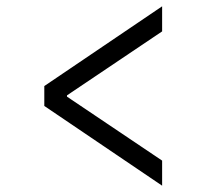

<svg xmlns="http://www.w3.org/2000/svg" viewBox="-20 -636 640 608"><path d="M493.4 -48 120.3 -300.5V-363.5L493.4 -616V-536.6L192.1 -334V-330L493.4 -127.4Z"/></svg>

Font: Source Code Pro ExtraLight
Style: Regular
Weight: 200
Monospace: yes
Designer: Paul D. Hunt, Teo Tuominen
Foundry: Adobe
Version: Version 1.026;hotconv 1.1.0;makeotfexe 2.6.0